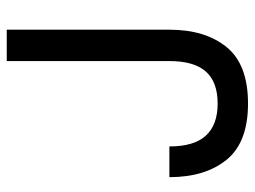

<svg xmlns="http://www.w3.org/2000/svg" viewBox="-113 -627 755 569"><g transform="rotate(-90 264.5 -342.5)"><path d="M242 15Q127 15 75.5 -48.5Q24 -112 24 -218H115Q115 -145 147 -110Q179 -75 242 -75Q306 -75 337 -110Q368 -145 368 -218V-700H461V-218Q461 -112 409.5 -48.5Q358 15 242 15Z"/></g></svg>

Font: Zen Kaku Gothic Antique Medium
Style: Regular
Weight: 500
Designer: Yoshimichi Ohira
Foundry: Positype
Version: Version 1.002